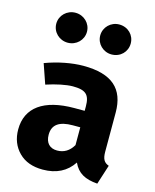

<svg xmlns="http://www.w3.org/2000/svg" viewBox="-121 -881 790 979"><g transform="rotate(15 274.0 -391.0)"><path d="M155 -799C110 -799 74 -764 74 -720C74 -676 110 -641 155 -641C200 -641 236 -676 236 -720C236 -764 200 -799 155 -799ZM386 -799C342 -799 306 -764 306 -720C306 -676 342 -641 386 -641C433 -641 467 -676 467 -720C467 -764 433 -799 386 -799ZM484 -360C484 -485 416 -548 264 -548C204 -548 131 -534 64 -509L100 -405C152 -422 204 -433 239 -433C306 -433 329 -414 329 -351V-328H275C114 -328 26 -265 26 -149C26 -100 42 -60 73 -29C104 2 146 17 199 17C271 17 324 -10 359 -63C382 -12 422 9 487 14L520 -89C495 -98 484 -114 484 -154ZM245 -96C206 -96 183 -120 183 -163C183 -216 218 -241 290 -241H329V-147C309 -113 281 -96 245 -96Z"/></g></svg>

Font: Fira Sans
Style: Bold
Weight: 700
Designer: Carrois Corporate & Edenspiekermann AG
Foundry: Carrois Corporate GbR & Edenspiekermann AG
Version: Version 4.203